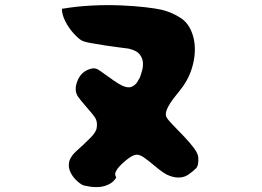

<svg xmlns="http://www.w3.org/2000/svg" viewBox="-20 -743 1040 763"><path d="M623 -704Q664 -694 699 -671Q734 -648 748 -597Q761 -548 747.5 -490Q734 -432 696 -385Q690 -377 678.5 -363Q667 -349 656.5 -333Q646 -317 641 -301.5Q636 -286 643 -275Q649 -265 668.5 -245Q688 -225 710.5 -201.5Q733 -178 750 -155.5Q767 -133 768 -117Q770 -85 758.5 -73.5Q747 -62 727 -48Q707 -35 680 -38Q653 -41 628 -58Q612 -69 592 -86Q572 -103 553 -116.5Q534 -130 521 -128Q507 -127 484.5 -109Q462 -91 448 -74Q443 -67 439 -58Q435 -49 442 -38Q429 -14 396 -4Q363 6 313 -6Q303 -9 287 -23Q271 -37 260.5 -57.5Q250 -78 255 -101Q261 -123 285.5 -144.5Q310 -166 335 -191Q361 -216 364 -233.5Q367 -251 363 -264Q361 -273 347 -290Q333 -307 316.5 -326Q300 -345 290 -359Q275 -381 284.5 -412.5Q294 -444 318 -460Q327 -466 342 -470Q357 -474 369 -467Q378 -462 396 -448.5Q414 -435 434 -421.5Q454 -408 467 -402Q490 -392 504 -398.5Q518 -405 525.5 -417Q533 -429 536 -435Q539 -444 544 -460Q549 -476 548 -494Q547 -512 534.5 -527.5Q522 -543 490 -550Q484 -551 458.5 -554Q433 -557 400.5 -562Q368 -567 340.5 -572Q313 -577 303 -583Q290 -591 271.5 -611.5Q253 -632 239.5 -658.5Q226 -685 226 -708Q285 -718 346 -721Q407 -724 462.5 -721.5Q518 -719 560 -714Q602 -709 623 -704Z"/></svg>

Font: Potta One
Style: Regular
Weight: 400
Designer: 108,108go
Foundry: Font Zone 108
Version: Version 1.000